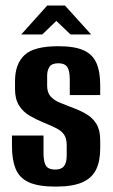

<svg xmlns="http://www.w3.org/2000/svg" viewBox="-20 -671 409 698"><path d="M182.4 7.4Q119.7 7.4 85.2 -8.2Q50.7 -23.8 37.1 -56.8Q23.5 -89.7 23.5 -140.1V-178.3H138.2V-114.4Q138.2 -82.3 147.1 -68.4Q156 -54.6 181 -54.6Q203.1 -54.6 212.8 -67.2Q222.5 -79.8 222.5 -104.8V-142.9Q222.5 -166.9 213.4 -180.8Q204.4 -194.7 185.2 -204.5Q166 -214.4 137.3 -226Q110.5 -236.9 87.1 -250.8Q63.6 -264.8 49.1 -287.8Q34.6 -310.8 34.6 -346.8V-375.7Q34.6 -438.5 69 -470.7Q103.3 -503 191.9 -503Q251 -503 284 -488.1Q317 -473.2 330.6 -441.7Q344.3 -410.3 344.3 -361.9V-325.5H233.7V-380.7Q233.7 -414.1 224.4 -427.6Q215 -441 192.5 -441Q168.2 -441 159.8 -428Q151.4 -414.9 151.4 -395.6V-358.6Q151.4 -333.7 164.9 -319.4Q178.5 -305 200.4 -296.6Q222.4 -288.3 246.7 -278.4Q273 -268.8 295.1 -255.5Q317.3 -242.2 330.8 -220Q344.3 -197.9 344.3 -161V-131.1Q344.3 -85.9 329.6 -55Q314.8 -24 279.6 -8.3Q244.4 7.4 182.4 7.4ZM57.1 -545.6 151.6 -650.8H216.2L311.4 -545.6H236.5L184.8 -595L133.6 -545.6Z"/></svg>

Font: Alumni Sans Thin
Style: Regular
Weight: 100
Designer: Robert E. Leuschke
Foundry: Robert E. Leuschke
Version: Version 1.018